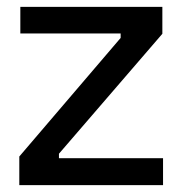

<svg xmlns="http://www.w3.org/2000/svg" viewBox="-20 -537 529 557"><path d="M36 0V-83L330 -427V-440H39V-517H451V-439L151 -91V-78H453V0Z"/></svg>

Font: Bricolage Grotesque 10pt
Style: Regular
Weight: 400
Designer: Mathieu Triay
Foundry: Atelier Triay
Version: Version 1.000; ttfautohint (v1.8.4.7-5d5b);gftools[0.9.32]